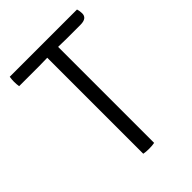

<svg xmlns="http://www.w3.org/2000/svg" viewBox="-201 -781 881 881"><g transform="rotate(-45 240.0 -340.0)"><path d="M206 -549Q206 -569.5 206 -585.8Q206 -602 206 -623Q196 -623 179 -622.5Q162 -622 152 -622H22.5Q20 -637 20 -652.5Q20 -666.5 22.5 -683H459Q463.5 -668 463.5 -653.5Q463.5 -622 420.5 -622H330.5Q321.5 -622 304 -622.5Q286.5 -623 276.5 -623Q276.5 -602 276.5 -585.8Q276.5 -569.5 276.5 -549V0Q262 3 241.5 3Q220.5 3 206 0Z"/></g></svg>

Font: Signika Negative SC Light
Style: Regular
Weight: 300
Designer: Anna Giedryś
Foundry: Anna Giedryś
Version: Version 2.000; ttfautohint (v1.8.3) -l 8 -r 50 -G 200 -x 9 -